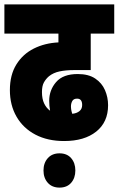

<svg xmlns="http://www.w3.org/2000/svg" viewBox="-20 -642 540 874"><path d="M272 0Q197 0 141.5 -29Q86 -58 55.5 -110.5Q25 -163 25 -232Q25 -301 54.5 -348.5Q84 -396 134 -421Q184 -446 246 -449V-489H0V-622H500V-489H393V-323H318Q280 -323 251.5 -317Q223 -311 203 -295Q189 -283 180 -267Q171 -251 171 -223Q171 -192 181 -171Q191 -150 208 -138Q204 -161 204 -183Q204 -232 235.5 -268.5Q267 -305 334 -305Q383 -305 413.5 -284.5Q444 -264 458 -231.5Q472 -199 472 -163Q472 -86 418 -43Q364 0 272 0ZM303 -158Q303 -141 309 -124Q329 -126 341.5 -136Q354 -146 354 -164Q354 -193 331 -193Q315 -193 309 -182Q303 -171 303 -158ZM178 134Q178 100 197.5 78Q217 56 251 56Q285 56 304 78Q323 100 323 134Q323 168 304 190Q285 212 251 212Q217 212 197.5 190Q178 168 178 134Z"/></svg>

Font: Noto Sans ExtraCondensed Black
Style: Regular
Weight: 900
Width: 2
Designer: Monotype Design Team
Foundry: Monotype Imaging Inc.
Version: Version 2.013; ttfautohint (v1.8.4.7-5d5b)